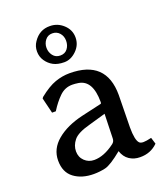

<svg xmlns="http://www.w3.org/2000/svg" viewBox="-143 -863 839 977"><g transform="rotate(-20 276.5 -374.0)"><path d="M242.2 -280.3 348.6 -304.7Q353.5 -304.7 353.5 -314.5Q353.5 -431.6 280.3 -443.4Q261.7 -446.3 247.1 -446.3Q207 -446.3 177.7 -417.5Q148.4 -388.7 124 -349.6L123 -347.7H102.5L82 -431.6L86.9 -438.5Q136.7 -478.5 175.8 -492.2Q214.8 -505.9 253.9 -505.9Q452.1 -505.9 452.1 -316.4L449.2 -141.6Q449.2 -72.3 466.8 -54.7Q473.6 -47.9 488.8 -47.9Q503.9 -47.9 532.2 -54.7L543 -19.5Q503.9 19.5 446.3 18.6Q414.1 18.6 389.2 2Q364.3 -14.6 353.5 -47.9Q289.1 4.9 258.3 11.7Q227.5 18.6 196.3 18.6Q131.8 18.6 89.8 -12.7Q47.9 -43.9 47.9 -107.4Q47.9 -170.9 101.1 -215.3Q154.3 -259.8 242.2 -280.3ZM136.7 -666Q136.7 -694.3 152.3 -716.8Q185.5 -766.6 242.2 -765.6Q283.2 -765.6 314.5 -736.8Q345.7 -708 345.7 -667Q345.7 -626 315.4 -596.7Q285.2 -567.4 249.5 -567.4Q213.9 -567.4 190.4 -580.1Q167 -592.8 151.9 -615.2Q136.7 -637.7 136.7 -666ZM222.7 -47.9Q275.4 -47.9 334 -91.8Q347.7 -101.6 347.7 -119.1L351.6 -251L259.8 -224.6Q193.4 -207 171.4 -179.7Q149.4 -152.3 149.4 -120.6Q149.4 -88.9 170.9 -68.4Q192.4 -47.9 222.7 -47.9ZM242.2 -606.4Q267.6 -606.4 281.2 -624.5Q294.9 -642.6 294.9 -667.5Q294.9 -692.4 279.8 -709.5Q264.6 -726.6 240.7 -726.6Q216.8 -726.6 202.6 -708.5Q188.5 -690.4 188.5 -667Q188.5 -643.6 202.6 -625Q216.8 -606.4 242.2 -606.4Z"/></g></svg>

Font: GenEi LateMin P v2
Style: Medium
Weight: 500
Designer: o_tamon (Modified)
Foundry: o_tamon / Adobe Systems Incorporated / FONT 910 / Philipp H. Poll
Version: Version 2.1;Original Version 1.004